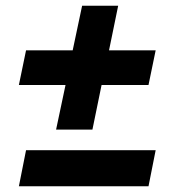

<svg xmlns="http://www.w3.org/2000/svg" viewBox="-20 -643 626 671"><path d="M176 -190 209 -346H46L71 -467H234L267 -623H393L361 -467H524L499 -346H335L303 -190ZM46 8 71 -118H524L499 8Z"/></svg>

Font: TypoPRO Montserrat Alternates
Style: Italic
Weight: 800
Italic angle: -11.3°
Designer: Julieta Ulanovsky
Foundry: Julieta Ulanovsky
Version: Version 6.001